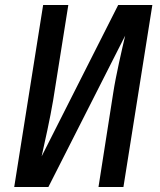

<svg xmlns="http://www.w3.org/2000/svg" viewBox="-20 -750 640 770"><path d="M37 0H174L482 -607C469 -551 445 -449 434 -377L375 0H475L591 -730H454L147 -123C159 -177 181 -275 193 -347L254 -730H153Z"/></svg>

Font: JetBrains Mono SemiBold
Style: Italic
Weight: 472
Italic angle: -9°
Monospace: yes
Designer: Philipp Nurullin, Konstantin Bulenkov
Foundry: JetBrains
Version: Version 2.305